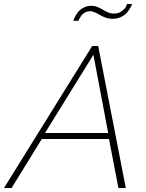

<svg xmlns="http://www.w3.org/2000/svg" viewBox="-61 -940 729 960"><path d="M390 -884Q376 -884 364 -877.5Q352 -871 345.5 -861.5Q339 -852 336 -846.5Q333 -841 331 -836H306Q307 -841 312 -852Q317 -863 327 -877Q337 -891 355.5 -901Q374 -911 397 -911Q422 -911 453 -891.5Q484 -872 508 -872Q531 -872 547.5 -884Q564 -896 568 -905Q572 -914 574 -920H599Q598 -914 592.5 -904Q587 -894 576.5 -880Q566 -866 546 -856Q526 -846 501 -846Q471 -846 439 -865Q407 -884 390 -884ZM400 -710H430L568 0H531L484 -245H148L-3 0H-41ZM480 -275 406 -666 164 -275Z"/></svg>

Font: Raleway-v4020 ExtraLight
Style: Italic
Weight: 275
Italic angle: -12°
Designer: Matt McInerney, Pablo Impallari, Rodrigo Fuenzalida
Foundry: Matt McInerney, Pablo Impallari, Rodrigo Fuenzalida
Version: Version 4.020;PS 004.020;hotconv 1.0.88;makeotf.lib2.5.64775